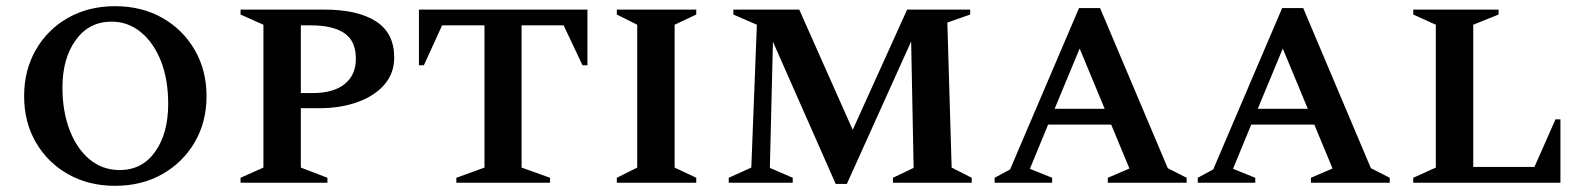

<svg xmlns="http://www.w3.org/2000/svg" viewBox="-20 -591 5127 621"><path d="M352 10Q267 10 200.5 -27.5Q134 -65 96 -130.5Q58 -196 58 -280Q58 -364 96 -430Q134 -496 200.5 -533.5Q267 -571 352 -571Q438 -571 504.5 -533.5Q571 -496 609.5 -430Q648 -364 648 -280Q648 -196 609.5 -130.5Q571 -65 504.5 -27.5Q438 10 352 10ZM367 -41Q440 -41 482 -100.5Q524 -160 524 -255Q524 -334 500.5 -393.5Q477 -453 435.5 -487Q394 -521 341 -521Q268 -521 225 -461.5Q182 -402 182 -308Q182 -230 205.5 -169.5Q229 -109 270.5 -75Q312 -41 367 -41Z M758 0V-16L832 -49V-511L758 -544V-560H1028Q1137 -560 1196 -522Q1255 -484 1255 -405Q1255 -354 1223.5 -317.5Q1192 -281 1137 -261Q1082 -241 1012 -241H953V-49L1039 -16V0ZM953 -509V-290H992Q1058 -290 1094.5 -319Q1131 -348 1131 -401Q1131 -459 1093.5 -484Q1056 -509 986 -509Z M1456 0V-16L1547 -49V-509H1410L1351 -380H1335V-560H1880V-380H1864L1803 -509H1667V-49L1759 -16V0Z M1975 0V-16L2041 -49V-511L1975 -544V-560H2232V-544L2162 -511V-49L2232 -16V0Z M2337 0V-16L2410 -49L2428 -511L2352 -544V-560H2565L2738 -171L2914 -560H3118V-544L3044 -518L3058 -49L3123 -16V0H2868V-16L2935 -48L2927 -457L2719 4H2683L2480 -456L2470 -48L2544 -16V0Z M3197 0V-16L3247 -43L3470 -565H3538L3757 -47L3818 -16V0H3563V-16L3633 -46L3574 -188H3370L3311 -45L3383 -16V0ZM3391 -239H3553L3472 -434Z M3854 0V-16L3904 -43L4127 -565H4195L4414 -47L4475 -16V0H4220V-16L4290 -46L4231 -188H4027L3968 -45L4040 -16V0ZM4048 -239H4210L4129 -434Z M4551 0V-16L4624 -49V-511L4551 -544V-560H4827V-544L4745 -511V-51H4943L5011 -205H5027V0Z"/></svg>

Font: Spectral SC SemiBold
Style: Regular
Weight: 600
Designer: Jean-Baptiste Levee
Foundry: Production Type
Version: Version 2.001